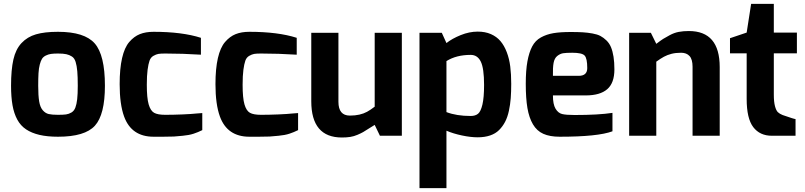

<svg xmlns="http://www.w3.org/2000/svg" viewBox="-20 -700 4150 990"><path d="M37 -258Q37 -340 49 -393Q61 -446 91 -478Q121 -510 165.5 -523Q210 -536 279 -536Q416 -536 468.5 -476Q521 -416 521 -258Q521 -109 469.5 -52Q418 5 279 5Q224 5 183.5 -4.5Q143 -14 114.5 -33Q86 -52 69 -83.5Q52 -115 44.5 -157.5Q37 -200 37 -258ZM177 -258Q177 -207 182 -177Q187 -147 200.5 -131.5Q214 -116 231 -112Q248 -108 279 -108Q306 -108 320.5 -110Q335 -112 348.5 -120Q362 -128 368.5 -145Q375 -162 378 -188.5Q381 -215 381 -258Q381 -304 378.5 -332.5Q376 -361 370 -380.5Q364 -400 351 -408.5Q338 -417 322 -420.5Q306 -424 279 -424Q257 -424 243 -422Q229 -420 216 -413.5Q203 -407 196.5 -396.5Q190 -386 185 -367Q180 -348 178.5 -322Q177 -296 177 -258Z M597 -266Q597 -346 609.5 -400.5Q622 -455 646.5 -483.5Q671 -512 701 -524Q731 -536 772 -536Q919 -536 1016 -505V-418Q921 -424 832 -424Q808 -424 796.5 -422Q785 -420 771 -412Q757 -404 751 -387Q745 -370 741 -340Q737 -310 737 -263Q737 -195 746.5 -162Q756 -129 774.5 -118.5Q793 -108 832 -108Q873 -108 921 -110Q969 -112 996 -115L1023 -117V-29Q1001 -18 978 -10.5Q955 -3 922.5 0Q890 3 876.5 4Q863 5 820 5Q777 5 772 5Q658 5 620 -99Q597 -162 597 -266Z M1091 -266Q1091 -346 1103.5 -400.5Q1116 -455 1140.5 -483.5Q1165 -512 1195 -524Q1225 -536 1266 -536Q1413 -536 1510 -505V-418Q1415 -424 1326 -424Q1302 -424 1290.5 -422Q1279 -420 1265 -412Q1251 -404 1245 -387Q1239 -370 1235 -340Q1231 -310 1231 -263Q1231 -195 1240.5 -162Q1250 -129 1268.5 -118.5Q1287 -108 1326 -108Q1367 -108 1415 -110Q1463 -112 1490 -115L1517 -117V-29Q1495 -18 1472 -10.5Q1449 -3 1416.5 0Q1384 3 1370.5 4Q1357 5 1314 5Q1271 5 1266 5Q1152 5 1114 -99Q1091 -162 1091 -266Z M1585 -178V-531H1725V-175Q1725 -104 1784 -104Q1811 -104 1833 -109Q1855 -114 1872.5 -123.5Q1890 -133 1912 -150V-531H2052V0H1939L1912 -56Q1903 -51 1883 -38Q1863 -25 1852.5 -19Q1842 -13 1823.5 -5Q1805 3 1786 6Q1767 9 1743 9Q1585 9 1585 -178Z M2143 270V-531H2258L2282 -478Q2311 -501 2355.5 -519Q2400 -537 2443 -537Q2482 -537 2511.5 -524Q2541 -511 2560.5 -488Q2580 -465 2593 -431Q2606 -397 2611 -357Q2616 -317 2616 -268Q2616 -227 2613.5 -194Q2611 -161 2604 -128.5Q2597 -96 2584.5 -72Q2572 -48 2553.5 -29.5Q2535 -11 2507 -1.5Q2479 8 2443 8Q2407 8 2362 -1.5Q2317 -11 2282 -26V270ZM2282 -122Q2334 -102 2407 -102Q2431 -102 2445 -113.5Q2459 -125 2467.5 -161Q2476 -197 2476 -262Q2476 -348 2459 -382.5Q2442 -417 2407 -417Q2333 -417 2282 -385Z M2691 -268Q2691 -337 2699.5 -383.5Q2708 -430 2724 -460.5Q2740 -491 2769 -507Q2798 -523 2833.5 -529Q2869 -535 2923 -535Q2959 -535 2984 -533.5Q3009 -532 3034.5 -527.5Q3060 -523 3076 -514.5Q3092 -506 3107 -491.5Q3122 -477 3130.5 -456.5Q3139 -436 3143.5 -407.5Q3148 -379 3148 -342Q3148 -272 3111 -240Q3074 -208 3000 -208H2831Q2831 -162 2844.5 -139.5Q2858 -117 2878.5 -112Q2899 -107 2943 -107Q3066 -107 3138 -118V-23Q3063 5 2866 5Q2815 5 2781.5 -10Q2748 -25 2728 -59Q2708 -93 2699.5 -143Q2691 -193 2691 -268ZM2831 -309H2964Q3008 -309 3008 -349Q3008 -399 2994.5 -413.5Q2981 -428 2931 -428Q2899 -428 2883.5 -425.5Q2868 -423 2853.5 -411.5Q2839 -400 2834.5 -376Q2830 -352 2831 -309Z M3224 0V-531H3336L3364 -474Q3389 -493 3399.5 -499.5Q3410 -506 3433 -518.5Q3456 -531 3479.5 -535.5Q3503 -540 3532 -540Q3691 -540 3691 -354V0H3551V-356Q3551 -394 3535.5 -411Q3520 -428 3492 -428Q3464 -428 3442.5 -422.5Q3421 -417 3403.5 -407.5Q3386 -398 3364 -382V0Z M3744 -425V-503L3830 -532L3853 -680H3970V-532H4089V-425H3970V-212Q3970 -175 3976 -152.5Q3982 -130 3991 -121.5Q4000 -113 4015 -107Q4075 -86 4082 -86V0H3960Q3898 0 3864 -44.5Q3830 -89 3830 -190V-425Z"/></svg>

Font: Mina
Style: Bold
Weight: 700
Version: Version 1.000